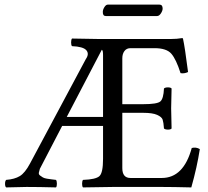

<svg xmlns="http://www.w3.org/2000/svg" viewBox="-20 -815 905 837"><path d="M665 -745.1H440.9Q427.7 -745.1 428.2 -763.2Q428.2 -772.9 435.1 -783.9Q441.9 -794.9 450.2 -794.9H674.8Q689 -794.9 689 -777.8Q689 -768.1 681.4 -756.6Q673.8 -745.1 665 -745.1ZM271 -305.2H429.2V-575.2Q429.2 -596.2 423.8 -598.1ZM429.2 -122.1V-266.1H251L153.8 -79.1Q150.9 -69.3 149.4 -62.3Q147.9 -55.2 154.5 -50Q161.1 -44.9 167 -41.5Q172.9 -38.1 184.3 -36.1Q195.8 -34.2 204.3 -33.2Q212.9 -32.2 224.1 -30.8Q228 -25.9 228 -13.9Q228 -2 224.1 2Q149.9 0 96.2 0Q81.1 0 6.8 2Q2 -2 2 -13.9Q2 -25.9 6.8 -30.8Q43.9 -33.7 66.4 -47.4Q88.9 -61 110.8 -102.1L354 -557.1Q370.1 -580.1 356.4 -595.9Q342.8 -611.8 293.9 -613.8Q290 -617.7 290 -629.9Q290 -642.1 293.9 -647L409.2 -645H548.8H725.1Q751 -645 773.9 -648.9Q777.8 -648.9 777.8 -646Q785.6 -611.8 799.8 -501Q783.7 -493.2 767.1 -496.1Q748 -556.2 727.1 -580.6Q706.1 -605 653.8 -605H548.8Q531.7 -605 522.5 -592.5Q513.2 -580.1 513.2 -561V-360.8H604Q665 -360.8 679 -372.8Q692.9 -384.8 694.8 -429.2Q699.7 -434.1 711.9 -434.1Q724.1 -434.1 728 -429.2Q726.1 -369.1 726.1 -342.8Q726.1 -324.7 728 -254.9Q724.1 -250 712.2 -250Q700.2 -250 694.8 -254.9Q692.9 -281.7 689 -293.5Q685.1 -305.2 665 -314.2Q645 -323.2 604 -323.2H513.2V-82Q513.2 -39.1 548.8 -39.1H685.1Q780.3 -39.1 815.9 -169.9Q835 -174.8 851.1 -165Q838.9 -85.9 814 2Q733.9 0 686 0H472.2Q391.1 1 341.8 2Q337.9 -2 337.9 -13.9Q337.9 -25.9 341.8 -30.8Q397.9 -32.7 413.6 -47.4Q429.2 -62 429.2 -122.1Z"/></svg>

Font: Linux Libertine
Style: Regular
Weight: 400
Designer: Philipp H. Poll
Foundry: Philipp H. Poll
Version: Version 5.3.0 ; ttfautohint (v0.9)